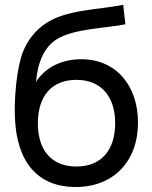

<svg xmlns="http://www.w3.org/2000/svg" viewBox="-20 -755 628 791"><path d="M289.5 15.5C446.5 16.5 548.5 -89.5 548.5 -250C548.5 -401 459.5 -511 314.5 -511C240 -511 169.5 -481.5 128.5 -418C134.5 -495 161.5 -561 213.5 -593C284 -638 423 -639 496.5 -655L487.5 -735C383.5 -714.5 251.5 -715.5 167.5 -658C126 -630.5 91.5 -587 73.5 -538.5C50 -477.5 37.5 -354.5 41.5 -269.5C49 -85 137 14.5 289.5 15.5ZM295 -69C192 -69 136 -136 136 -247.5C136 -358 192 -426 294.5 -426C396 -426 454.5 -358 454.5 -247.5C454.5 -139.5 399.5 -69 295 -69Z"/></svg>

Font: Hauora Medium
Style: Regular
Weight: 500
Designer: Wayne Shih
Foundry: WCYS
Version: Version 1.001;hotconv 1.0.109;makeotfexe 2.5.65596